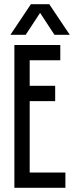

<svg xmlns="http://www.w3.org/2000/svg" viewBox="-20 -899 382 919"><path d="M268.6 -683.6V-610.4H122.1V-488.3H244.1V-415H122.1V-73.2H293V0H48.8V-683.6ZM29.8 -732.4 127.9 -878.9H215.8L314 -732.4H240.7L171.9 -837.4L103 -732.4Z"/></svg>

Font: Saniretro
Style: Regular
Weight: 400
Designer: Jayvee D. Enaguas (Grand Chaos)
Version: Version 1.0 - 6/10/2013